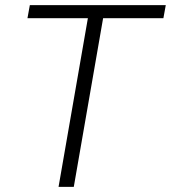

<svg xmlns="http://www.w3.org/2000/svg" viewBox="-20 -731 668 751"><path d="M619.1 -659.7H383.3L268.6 0H209L323.7 -659.7H87.4L96.7 -710.9H628.4Z"/></svg>

Font: TypoPRO Roboto
Style: Italic
Weight: 300
Italic angle: -12°
Designer: Google
Version: Version 2.136; 2016